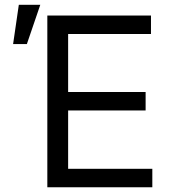

<svg xmlns="http://www.w3.org/2000/svg" viewBox="-20 -793 730 813"><path d="M625 0H180.4V-727.3H619.3V-649.1H268.5V-403.4H596.6V-325.3H268.5V-78.1H625ZM93.8 -606.5H35.5L59.7 -772.7H150.6Z"/></svg>

Font: Linik Sans
Style: Regular
Weight: 400
Designer: Rasmus Andersson (font), Marc Monis (original base), Kil Hyung-jin (Pretendard portions), Cristiano Sobral (main changes
Foundry: rsms
Version: Version 3.018;May 31, 2022;FontCreator 14.0.0.2814 64-bit; t